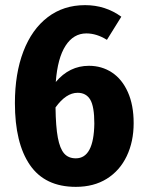

<svg xmlns="http://www.w3.org/2000/svg" viewBox="-20 -710 563 747"><path d="M500 -231Q500 -159 473 -102.5Q446 -46 395.5 -14.5Q345 17 275 17Q155 17 96.5 -68Q38 -153 38 -309Q38 -424 71 -510Q104 -596 165.5 -643Q227 -690 311 -690Q390 -690 452 -645L396 -555Q356 -580 316 -580Q266 -580 235 -532Q204 -484 197 -391Q250 -454 326 -454Q376 -454 415.5 -428Q455 -402 477.5 -351.5Q500 -301 500 -231ZM347 -229Q347 -296 331 -322.5Q315 -349 282 -349Q237 -349 196 -292Q197 -217 205 -174.5Q213 -132 229.5 -113Q246 -94 275 -94Q345 -94 347 -229Z"/></svg>

Font: Fira Sans Condensed
Style: Bold
Weight: 700
Width: 3
Designer: bBox Type GmbH & Carrois Corporate GbR & Edenspiekermann AG
Foundry: bBox Type GmbH & Carrois Corporate GbR & Edenspiekermann AG
Version: Version 4.301